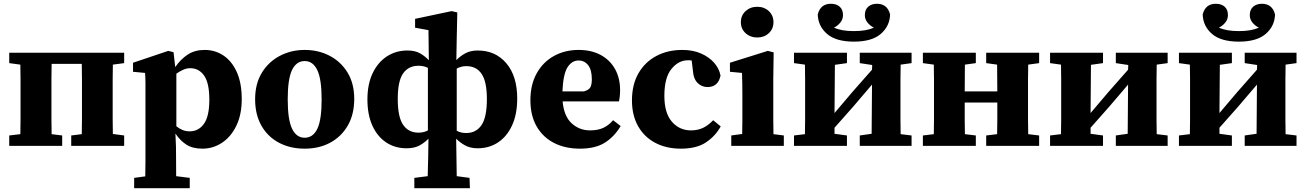

<svg xmlns="http://www.w3.org/2000/svg" viewBox="-20 -774 6932 1019"><path d="M29 0V-55L88 -62Q89 -100 89 -140.5Q89 -181 89 -215V-279Q89 -313 89 -353.5Q89 -394 88 -431L29 -439V-494H639V-439L579 -431Q578 -394 578 -353.5Q578 -313 578 -279V-215Q578 -181 578 -140.5Q578 -100 579 -63L639 -55V0H358V-55L414 -62Q415 -100 415 -140.5Q415 -181 415 -215V-279Q415 -314 415 -356Q415 -398 414 -435H254Q253 -398 253 -356Q253 -314 253 -279V-215Q253 -181 253 -140.5Q253 -100 254 -62L310 -55V0Z M990 -412Q970 -412 951.5 -403.5Q933 -395 916 -383V-104Q932 -91 949 -84Q966 -77 987 -77Q1034 -77 1062.5 -117Q1091 -157 1091 -245Q1091 -333 1063.5 -372.5Q1036 -412 990 -412ZM1054 15Q1002 15 969 -6.5Q936 -28 911 -65L914 7Q914 42 914.5 80.5Q915 119 915 161L987 170V225H692V170L751 162Q752 119 752 80Q752 41 752 4V-271Q752 -308 752 -332.5Q752 -357 750 -387L686 -393V-441L873 -504L901 -497L910 -418Q939 -460 976.5 -484.5Q1014 -509 1066 -509Q1122 -509 1166.5 -479Q1211 -449 1237 -391Q1263 -333 1263 -248Q1263 -166 1234.5 -107Q1206 -48 1158.5 -16.5Q1111 15 1054 15Z M1597 15Q1520 15 1460.5 -16.5Q1401 -48 1367.5 -107Q1334 -166 1334 -247Q1334 -329 1369.5 -387.5Q1405 -446 1465 -477.5Q1525 -509 1597 -509Q1670 -509 1729.5 -478Q1789 -447 1824.5 -389Q1860 -331 1860 -249Q1860 -167 1826 -108Q1792 -49 1733 -17Q1674 15 1597 15ZM1597 -43Q1641 -43 1664 -90Q1687 -137 1687 -246Q1687 -354 1664 -402Q1641 -450 1597 -450Q1553 -450 1530 -402.5Q1507 -355 1507 -247Q1507 -139 1530 -91Q1553 -43 1597 -43Z M2138 13Q2076 13 2029 -18.5Q1982 -50 1956 -108Q1930 -166 1930 -246Q1930 -327 1957.5 -385Q1985 -443 2033 -474.5Q2081 -506 2143 -506Q2184 -506 2211 -490Q2238 -474 2256 -454L2254 -614L2183 -627V-674L2377 -715L2407 -708L2404 -570L2402 -455Q2422 -476 2449.5 -491Q2477 -506 2515 -506Q2610 -506 2667.5 -438Q2725 -370 2725 -251Q2725 -167 2697.5 -108Q2670 -49 2623 -18Q2576 13 2515 13Q2476 13 2448 -2.5Q2420 -18 2401 -38Q2402 9 2402.5 59Q2403 109 2404 161L2472 170L2474 225H2179V170L2250 161Q2252 109 2252.5 60Q2253 11 2254 -38Q2235 -18 2207.5 -2.5Q2180 13 2138 13ZM2091 -249Q2091 -153 2119.5 -111.5Q2148 -70 2201 -70Q2230 -70 2251 -82V-414Q2229 -425 2201 -425Q2148 -425 2119.5 -384.5Q2091 -344 2091 -249ZM2455 -423Q2427 -423 2404 -410V-80Q2425 -68 2454 -68Q2507 -68 2535.5 -110Q2564 -152 2564 -248Q2564 -341 2536 -382Q2508 -423 2455 -423Z M3051 -453Q3015 -453 2992 -417Q2969 -381 2965 -289H3079Q3105 -296 3113 -310.5Q3121 -325 3121 -353Q3121 -403 3101.5 -428Q3082 -453 3051 -453ZM3058 15Q2980 15 2921 -15Q2862 -45 2828.5 -102.5Q2795 -160 2795 -242Q2795 -325 2828.5 -385Q2862 -445 2920 -477Q2978 -509 3051 -509Q3119 -509 3168.5 -482Q3218 -455 3244.5 -407Q3271 -359 3271 -296Q3271 -263 3265 -236H2966Q2973 -157 3014 -119.5Q3055 -82 3112 -82Q3153 -82 3182 -95.5Q3211 -109 3234 -136L3274 -105Q3241 -49 3190.5 -17Q3140 15 3058 15Z M3594 15Q3516 15 3457.5 -16Q3399 -47 3366.5 -104.5Q3334 -162 3334 -241Q3334 -325 3368.5 -385Q3403 -445 3463.5 -477Q3524 -509 3601 -509Q3658 -509 3701 -490Q3744 -471 3770.5 -440.5Q3797 -410 3804 -373Q3792 -312 3735 -312Q3704 -312 3682 -334Q3660 -356 3657 -403L3651 -453Q3646 -454 3640.5 -454Q3635 -454 3630 -454Q3581 -454 3543.5 -408Q3506 -362 3506 -265Q3506 -174 3546 -128Q3586 -82 3647 -82Q3685 -82 3713.5 -96.5Q3742 -111 3765 -136L3805 -103Q3777 -52 3727 -18.5Q3677 15 3594 15Z M3861 0V-55L3919 -63Q3920 -100 3920 -140Q3920 -180 3920 -213V-264Q3920 -302 3919.5 -329.5Q3919 -357 3918 -387L3854 -393V-441L4055 -504L4086 -496L4084 -355V-213Q4084 -180 4084 -139.5Q4084 -99 4085 -62L4140 -55V0ZM3999 -575Q3962 -575 3937 -598Q3912 -621 3912 -656Q3912 -692 3937 -715Q3962 -738 3999 -738Q4036 -738 4060.5 -715Q4085 -692 4085 -656Q4085 -621 4060.5 -598Q4036 -575 3999 -575Z M4543 -439V-494H4818V-439L4760 -431Q4759 -394 4759 -353.5Q4759 -313 4759 -279V-215Q4759 -181 4759 -140.5Q4759 -100 4760 -62L4818 -55V0H4543V-55L4606 -64L4608 -325L4509 -209L4409 -96V-64L4475 -55V0H4194V-55L4252 -62Q4253 -100 4253 -140.5Q4253 -181 4253 -215V-279Q4253 -313 4253 -353.5Q4253 -394 4252 -431L4194 -439V-494H4475V-439L4411 -430L4409 -174L4504 -286L4608 -404L4609 -429ZM4512 -553Q4417 -553 4369.5 -594Q4322 -635 4320 -697Q4334 -754 4390 -754Q4419 -754 4436.5 -738.5Q4454 -723 4454 -694Q4454 -672 4440.5 -655Q4427 -638 4406 -627Q4427 -618 4452.5 -613.5Q4478 -609 4512 -609Q4546 -609 4571.5 -613.5Q4597 -618 4618 -627Q4597 -638 4583.5 -655Q4570 -672 4570 -694Q4570 -723 4588 -738.5Q4606 -754 4634 -754Q4690 -754 4704 -697Q4702 -635 4654.5 -594Q4607 -553 4512 -553Z M5214 -439V-494H5495V-439L5437 -431Q5436 -394 5436 -353.5Q5436 -313 5436 -279V-215Q5436 -181 5436 -140.5Q5436 -100 5437 -62L5495 -55V0H5214V-55L5272 -62Q5273 -99 5273 -142.5Q5273 -186 5273 -230H5100Q5100 -186 5100 -142.5Q5100 -99 5101 -62L5159 -55V0H4878V-55L4936 -62Q4937 -100 4937 -140.5Q4937 -181 4937 -215V-279Q4937 -313 4937 -353.5Q4937 -394 4936 -431L4878 -439V-494H5159V-439L5101 -431Q5101 -397 5100.5 -359Q5100 -321 5100 -289H5273Q5273 -321 5272.5 -359Q5272 -397 5272 -431Z M5902 -439V-494H6177V-439L6119 -431Q6118 -394 6118 -353.5Q6118 -313 6118 -279V-215Q6118 -181 6118 -140.5Q6118 -100 6119 -62L6177 -55V0H5902V-55L5965 -64L5967 -325L5868 -209L5768 -96V-64L5834 -55V0H5553V-55L5611 -62Q5612 -100 5612 -140.5Q5612 -181 5612 -215V-279Q5612 -313 5612 -353.5Q5612 -394 5611 -431L5553 -439V-494H5834V-439L5770 -430L5768 -174L5863 -286L5967 -404L5968 -429Z M6586 -439V-494H6861V-439L6803 -431Q6802 -394 6802 -353.5Q6802 -313 6802 -279V-215Q6802 -181 6802 -140.5Q6802 -100 6803 -62L6861 -55V0H6586V-55L6649 -64L6651 -325L6552 -209L6452 -96V-64L6518 -55V0H6237V-55L6295 -62Q6296 -100 6296 -140.5Q6296 -181 6296 -215V-279Q6296 -313 6296 -353.5Q6296 -394 6295 -431L6237 -439V-494H6518V-439L6454 -430L6452 -174L6547 -286L6651 -404L6652 -429ZM6555 -553Q6460 -553 6412.5 -594Q6365 -635 6363 -697Q6377 -754 6433 -754Q6462 -754 6479.5 -738.5Q6497 -723 6497 -694Q6497 -672 6483.5 -655Q6470 -638 6449 -627Q6470 -618 6495.5 -613.5Q6521 -609 6555 -609Q6589 -609 6614.5 -613.5Q6640 -618 6661 -627Q6640 -638 6626.5 -655Q6613 -672 6613 -694Q6613 -723 6631 -738.5Q6649 -754 6677 -754Q6733 -754 6747 -697Q6745 -635 6697.5 -594Q6650 -553 6555 -553Z"/></svg>

Font: Source Serif 4 SmText
Style: Bold
Weight: 700
Designer: Frank Grießhammer
Foundry: Adobe
Version: Version 4.005;hotconv 1.1.0;makeotfexe 2.6.0